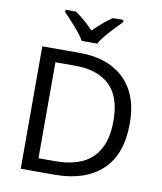

<svg xmlns="http://www.w3.org/2000/svg" viewBox="-100 -1023 929 1103"><g transform="rotate(10 365.0 -472.0)"><path d="M669 -364Q669 -183 570.5 -91.5Q472 0 296 0H97V-714H317Q425 -714 504 -674Q583 -634 626 -556.5Q669 -479 669 -364ZM574 -361Q574 -504 503.5 -570.5Q433 -637 304 -637H187V-77H284Q574 -77 574 -361ZM315 -784Q302 -807 280 -833.5Q258 -860 234 -886Q210 -912 192 -931V-944H252Q278 -927 306 -903Q334 -879 359 -852Q386 -879 414 -903Q442 -927 468 -944H530V-931Q511 -912 486.5 -886Q462 -860 439.5 -833.5Q417 -807 405 -784Z"/></g></svg>

Font: RS Noto Sans
Style: Regular
Weight: 400
Designer: Monotype Design Team
Foundry: Monotype Imaging Inc.
Version: Version 3.10